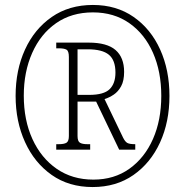

<svg xmlns="http://www.w3.org/2000/svg" viewBox="-20 -745 747 775"><path d="M354 10Q258 10 188.5 -39Q119 -88 81 -171.5Q43 -255 43 -358Q43 -462 81 -545Q119 -628 189 -676.5Q259 -725 355 -725Q450 -725 519.5 -676.5Q589 -628 626.5 -545Q664 -462 664 -358Q664 -253 626 -170Q588 -87 518.5 -38.5Q449 10 354 10ZM357 -20Q441 -20 502.5 -64Q564 -108 597.5 -184Q631 -260 631 -358Q631 -456 597.5 -532Q564 -608 502 -651.5Q440 -695 355 -695Q269 -695 206.5 -651.5Q144 -608 110 -531.5Q76 -455 76 -359Q76 -260 111 -183.5Q146 -107 209 -63.5Q272 -20 357 -20ZM207 -141V-163H217Q239 -163 248.5 -169Q258 -175 258 -196V-515Q258 -539 248.5 -544.5Q239 -550 217 -550H207V-573H338Q412 -573 446.5 -543Q481 -513 481 -455Q481 -419 469 -397Q457 -375 439 -363Q421 -351 402 -345L477 -189Q485 -173 494 -168Q503 -163 526 -163V-141H461L368 -335H293V-196Q293 -175 302.5 -169Q312 -163 333 -163H344V-141ZM340 -362Q399 -362 422.5 -385Q446 -408 446 -452Q446 -502 419.5 -524Q393 -546 334 -546H293V-362Z"/></svg>

Font: Noto Serif Ethiopic Condensed ExtraLight
Style: Regular
Weight: 200
Width: 3
Designer: Monotype Design Team
Foundry: Monotype Imaging Inc.
Version: Version 2.102; ttfautohint (v1.8.4.7-5d5b)